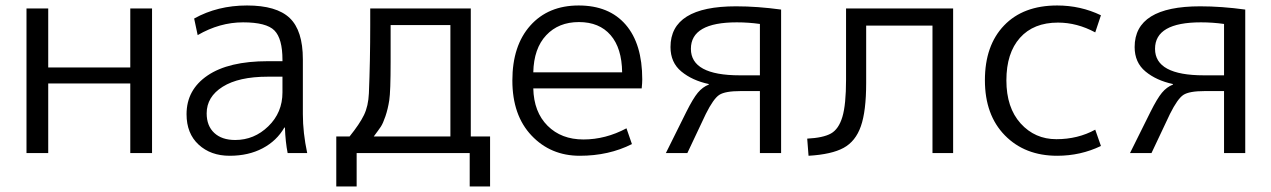

<svg xmlns="http://www.w3.org/2000/svg" viewBox="-20 -550 4569 690"><path d="M75.2 0V-519.5H153.3V-307.6H448.2V-519.5H526.4V0H448.2V-250H153.3V0Z M650.4 -139.6Q650.4 -227.5 726.1 -278.8Q801.8 -330.1 942.4 -330.1H995.1V-335Q995.1 -411.1 966.3 -440.4Q937.5 -469.7 853.5 -469.7Q769.5 -469.7 690.4 -423.8L677.7 -483.4Q761.7 -530.3 867.7 -530.3Q973.6 -530.3 1021 -485.4Q1068.4 -440.4 1068.4 -336.9V-139.6Q1068.4 -73.2 1084 0H1013.7Q1005.9 -39.1 1003.9 -91.8H1002Q974.6 -43.9 923.8 -17.1Q873 9.8 805.2 9.8Q737.3 9.8 693.8 -30.3Q650.4 -70.3 650.4 -139.6ZM722.7 -142.6Q722.7 -97.7 750 -72.3Q777.3 -46.9 825.2 -46.9Q893.6 -46.9 944.3 -96.2Q995.1 -145.5 995.1 -217.8V-274.4H942.4Q837.9 -274.4 780.3 -238.3Q722.7 -202.1 722.7 -142.6Z M1188.5 -59.6H1236.3Q1272.5 -104.5 1288.1 -136.7Q1303.7 -168.9 1305.7 -214.8Q1310.5 -330.1 1310.5 -460V-519.5H1671.9V-59.6H1741.2V120.1H1668V0H1261.7V120.1H1188.5ZM1323.2 -59.6H1598.6V-460H1383.8V-328.1Q1383.8 -220.7 1378.9 -189.5Q1374 -158.2 1365.2 -132.3Q1356.4 -106.4 1348.6 -94.7Q1340.8 -83 1323.2 -59.6Z M2288.1 -264.6Q2288.1 -252 2286.1 -232.4H1896.5Q1898.4 -147.5 1947.8 -98.1Q1997.1 -48.8 2076.7 -48.8Q2156.2 -48.8 2231.4 -88.9L2251 -32.2Q2168 9.8 2063.5 9.8Q1959 9.8 1890.1 -63Q1821.3 -135.7 1821.3 -260.7Q1821.3 -385.7 1885.7 -458Q1950.2 -530.3 2059.6 -530.3Q2168.9 -530.3 2228.5 -461.4Q2288.1 -392.6 2288.1 -264.6ZM1896.5 -290H2215.8Q2214.8 -377 2174.3 -423.8Q2133.8 -470.7 2060.5 -470.7Q1987.3 -470.7 1942.9 -423.3Q1898.4 -376 1896.5 -290Z M2373 0 2446.3 -147.5Q2470.7 -196.3 2487.8 -216.8Q2504.9 -237.3 2527.3 -246.1V-248Q2467.8 -260.7 2428.7 -293Q2389.6 -325.2 2389.6 -380.9Q2389.6 -527.3 2625 -527.3Q2702.1 -527.3 2787.1 -515.6V0H2710.9V-222.7H2641.6Q2585.9 -222.7 2564.9 -209Q2543.9 -195.3 2516.6 -140.6L2450.2 0ZM2638.7 -279.3H2710.9V-463.9Q2669.9 -469.7 2627.9 -469.7Q2462.9 -469.7 2462.9 -374.5Q2462.9 -279.3 2638.7 -279.3Z M2880.9 -51.8Q2938.5 -54.7 2966.3 -70.3Q2994.1 -85.9 3007.3 -129.9Q3020.5 -173.8 3020.5 -263.7V-519.5H3405.3V0H3331.1V-458H3092.8V-252Q3092.8 -150.4 3073.7 -96.2Q3054.7 -42 3011.7 -18.6Q2968.8 4.9 2885.7 9.8Z M3779.3 -530.3Q3863.3 -530.3 3936.5 -495.1L3916 -433.6Q3850.6 -468.8 3782.2 -468.8Q3694.3 -468.8 3645.5 -414.1Q3596.7 -359.4 3596.7 -261.2Q3596.7 -163.1 3647.9 -106.4Q3699.2 -49.8 3776.4 -49.8Q3853.5 -49.8 3916 -84L3936.5 -25.4Q3863.3 9.8 3779.3 9.8Q3663.1 9.8 3591.3 -63.5Q3519.5 -136.7 3519.5 -261.7Q3519.5 -386.7 3588.4 -458.5Q3657.2 -530.3 3779.3 -530.3Z M4041 0 4114.3 -147.5Q4138.7 -196.3 4155.8 -216.8Q4172.9 -237.3 4195.3 -246.1V-248Q4135.7 -260.7 4096.7 -293Q4057.6 -325.2 4057.6 -380.9Q4057.6 -527.3 4293 -527.3Q4370.1 -527.3 4455.1 -515.6V0H4378.9V-222.7H4309.6Q4253.9 -222.7 4232.9 -209Q4211.9 -195.3 4184.6 -140.6L4118.2 0ZM4306.6 -279.3H4378.9V-463.9Q4337.9 -469.7 4295.9 -469.7Q4130.9 -469.7 4130.9 -374.5Q4130.9 -279.3 4306.6 -279.3Z"/></svg>

Font: GenEi M Gothic v2 Regular
Style: Regular
Weight: 400
Version: Version 2.0